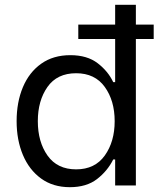

<svg xmlns="http://www.w3.org/2000/svg" viewBox="-20 -770 662 797"><path d="M618 -608H544V0H458V-108H450Q426 -60 382.5 -26.5Q339 7 270 7Q200 7 150.5 -29Q101 -65 75 -127Q49 -189 49 -267Q49 -346 75 -408Q101 -470 151 -505.5Q201 -541 272 -541Q342 -541 385.5 -507.5Q429 -474 450 -429H458V-608H305V-668H458V-750H544V-668H618ZM456 -267Q456 -352 415 -409Q374 -466 296 -466Q217 -466 177 -409Q137 -352 137 -267Q137 -181 177.5 -124Q218 -67 296 -67Q374 -67 415 -124.5Q456 -182 456 -267Z"/></svg>

Font: Be Vietnam
Style: Regular
Weight: 400
Designer: Gabriel Lam
Foundry: TypeRant
Version: Version 4.000